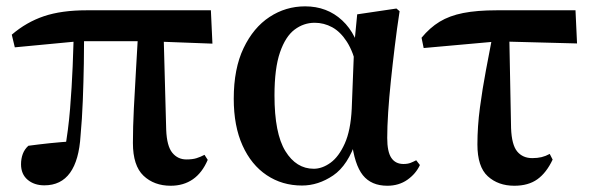

<svg xmlns="http://www.w3.org/2000/svg" viewBox="-20 -572 1871 608"><path d="M120.5 14.9Q88.3 14.9 67.4 -2.8Q46.6 -20.5 46.6 -51.8Q46.6 -69.5 52.1 -84.4Q57.6 -99.3 69.8 -110.4Q103.2 -114.9 137.4 -118.5Q171.7 -122 210.7 -124.7L184.8 -95.7Q196.4 -159.4 201.9 -227.7Q207.4 -296 210.1 -361.3Q212.8 -426.6 214.3 -482H246.5Q246.5 -431.1 245.5 -371.7Q244.5 -312.4 242.2 -253.3Q239.9 -194.3 235.1 -142.7Q230.4 -64.5 201.8 -24.8Q173.2 14.9 120.5 14.9ZM26.9 -422.1 17.3 -462.2Q63.5 -501.9 119.2 -520.7Q174.9 -539.4 253.8 -539.4H647.8L652.7 -433.8L449.1 -441.5H231ZM520.5 16.2Q467.9 16.2 434.4 -15.6Q400.9 -47.4 400.9 -119.3Q400.9 -169 403.9 -228.9Q406.8 -288.8 410.8 -353.8Q414.7 -418.8 418.2 -482H497.6L506.3 -160.9Q508.3 -109.4 525.6 -88.3Q542.9 -67.1 570.2 -67.1Q589.2 -67.1 601.7 -70.9Q614.2 -74.7 627.6 -81.7L637.8 -65.8Q620.4 -24.9 590.8 -4.3Q561.2 16.2 520.5 16.2Z M936.3 15.5Q873.6 15.5 824.7 -17.2Q775.7 -49.9 748 -111.3Q720.2 -172.8 720.2 -259.4Q720.2 -354.6 751.3 -419.6Q782.3 -484.6 833.6 -518.3Q884.8 -551.9 946.1 -551.9Q1015.7 -551.9 1063.5 -507.5Q1111.3 -463.2 1126 -381.8H1132.5L1111.2 -353.7Q1099.2 -407.4 1078.7 -439.4Q1058.2 -471.4 1032 -485.7Q1005.8 -499.9 976.4 -499.9Q941.7 -499.9 912.8 -478.2Q884 -456.5 866.6 -406.1Q849.2 -355.7 849.2 -269.8Q849.2 -149.6 883.6 -93.6Q918.1 -37.6 973.5 -37.6Q1000.2 -37.6 1026.6 -56.6Q1052.9 -75.6 1071.7 -117.3Q1090.5 -159.1 1093.8 -227.4L1101.6 -428L1111.1 -526.6L1235.4 -545L1245.4 -536.5Q1236.9 -481.4 1230.1 -424.9Q1223.2 -368.4 1217.7 -315.4Q1212.2 -262.4 1209.2 -216.4Q1206.2 -170.4 1206.2 -135.4Q1206.2 -91.4 1219.2 -72.1Q1232.2 -52.7 1257.7 -52.7Q1270.9 -52.7 1280.2 -56.3Q1289.5 -60 1298 -64.5L1309.7 -49.4Q1297 -21.7 1270 -2.7Q1243 16.2 1206.5 16.2Q1155.9 16.2 1129.1 -17.1Q1102.3 -50.5 1093.4 -127.3L1108.4 -128.7Q1082.2 -48.4 1035 -16.4Q987.8 15.5 936.3 15.5Z M1321.6 -419.9 1314.9 -452.5Q1341.1 -484.3 1372.1 -503.2Q1403.2 -522.2 1446.8 -530.8Q1490.3 -539.4 1552.8 -539.4H1802.4L1807.3 -434.4L1556.7 -441ZM1608.7 16.2Q1557.6 16.2 1524.7 -13.8Q1491.8 -43.7 1491.8 -114.6Q1491.8 -171.5 1499.8 -231.4Q1507.8 -291.4 1518.9 -350Q1529.9 -408.6 1539.8 -459.8H1592.7L1598.4 -165.9Q1600.4 -113.3 1617.8 -92.3Q1635.3 -71.3 1665.5 -71.3Q1681.8 -71.3 1694.9 -74.4Q1708 -77.6 1720.8 -84.6L1730 -66.6Q1710.4 -24.9 1681.7 -4.3Q1653.1 16.2 1608.7 16.2Z"/></svg>

Font: Noto Serif TC
Style: Regular
Weight: 200
Designer: Ryoko NISHIZUKA 西塚涼子 (kana & ideographs); Frank Grießhammer (Latin, Greek & Cyrillic); Wenlong ZHANG 张文龙 (bopomofo); San
Foundry: Adobe
Version: Version 2.001;hotconv 1.1.0;makeotfexe 2.6.0